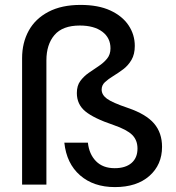

<svg xmlns="http://www.w3.org/2000/svg" viewBox="-20 -752 716 782"><path d="M448 10Q361 10 306 -38Q251 -86 242 -171H338Q343 -124 371 -95.5Q399 -67 447 -67Q491 -67 515.5 -88Q540 -109 540 -147Q540 -181 518.5 -202.5Q497 -224 442 -243Q362 -270 327.5 -298.5Q293 -327 293 -373Q293 -403 307 -422Q321 -441 341 -455Q361 -469 381.5 -482.5Q402 -496 416 -513Q430 -530 430 -555Q430 -598 396.5 -623Q363 -648 305 -648Q235 -648 202 -609.5Q169 -571 169 -506V0H70V-515Q70 -578 97 -627Q124 -676 177.5 -704Q231 -732 308 -732Q380 -732 429 -709.5Q478 -687 503.5 -649Q529 -611 529 -565Q529 -531 515.5 -508Q502 -485 482 -470Q462 -455 441.5 -442.5Q421 -430 407.5 -417.5Q394 -405 394 -387Q394 -366 415.5 -350Q437 -334 502 -312Q575 -287 607.5 -249Q640 -211 640 -154Q640 -81 588.5 -35.5Q537 10 448 10Z"/></svg>

Font: DM Sans Medium
Style: Regular
Weight: 500
Designer: Colophon Foundry, Jonny Pinhorn
Foundry: Colophon Foundry
Version: Version 4.004; ttfautohint (v1.8.4.7-5d5b)